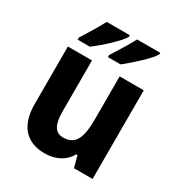

<svg xmlns="http://www.w3.org/2000/svg" viewBox="-181 -892 965 1028"><g transform="rotate(30 301.5 -378.0)"><path d="M511 -756V-766H368C349 -728 310 -666 280 -619V-606H358C405 -643 491 -719 511 -756ZM323 -756V-766H180C161 -728 123 -667 93 -619V-606H169C220 -645 303 -719 323 -756ZM535 -548H386V-285C386 -175 366 -113 287 -113C236 -113 215 -153 215 -232V-548H66V-191C66 -56 134 10 243 10C306 10 362 -15 393 -70H401L420 0H535Z"/></g></svg>

Font: Noto Sans Armenian SemiCondensed Medium
Style: Regular
Weight: 500
Width: 4
Designer: Monotype Design Team
Foundry: Monotype Imaging Inc.
Version: Version 2.008